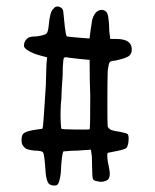

<svg xmlns="http://www.w3.org/2000/svg" viewBox="-20 -657 478 591"><path d="M144.5 -629.9Q153.3 -642.6 168.9 -632.8Q173.8 -628.9 174.8 -621.1Q175.8 -613.3 179.7 -573.2Q182.6 -549.8 185.5 -544.9Q189.5 -543.9 222.7 -541Q255.9 -538.1 255.9 -539.1Q255.9 -543 259.3 -567.4Q262.7 -591.8 263.7 -595.7Q269.5 -617.2 282.7 -624Q295.9 -630.9 307.6 -620.1Q315.4 -612.3 316.4 -561.5L319.3 -537.1H337.9Q385.7 -537.1 385.7 -504.9Q385.7 -491.2 376.5 -484.4Q367.2 -477.5 335.9 -470.7Q320.3 -469.7 317.4 -465.3Q314.5 -460.9 311.5 -438.5Q310.5 -404.3 310.5 -339.8Q310.5 -275.4 311.5 -267.6Q315.4 -259.8 322.8 -256.8Q330.1 -253.9 350.6 -251Q370.1 -247.1 373 -244.1Q376 -241.2 376 -229.5Q376 -217.8 373 -210Q372.1 -202.1 364.3 -198.7Q356.4 -195.3 335.9 -191.4Q317.4 -187.5 311.5 -186.5Q307.6 -176.8 314.9 -144.5Q322.3 -112.3 311.5 -103.5Q295.9 -93.8 277.3 -99.6Q268.6 -100.6 266.1 -106.4Q263.7 -112.3 263.7 -135.7Q263.7 -142.6 263.2 -157.7Q262.7 -172.9 262.7 -175.8L259.8 -196.3L218.8 -193.4Q209 -193.4 198.7 -192.9Q188.5 -192.4 181.6 -191.4H175.8Q169.9 -186.5 167 -123Q163.1 -90.8 154.3 -86.9Q143.6 -84 133.8 -88.9Q121.1 -94.7 119.1 -144.5Q116.2 -181.6 112.8 -187.5Q109.4 -193.4 85.9 -193.4Q69.3 -195.3 62.5 -198.2Q55.7 -201.2 49.8 -210Q45.9 -215.8 46.4 -228Q46.9 -240.2 50.8 -244.1Q57.6 -253.9 96.7 -258.8L110.4 -260.7L112.3 -268.6Q113.3 -271.5 121.1 -394.5Q121.1 -407.2 122.1 -430.7Q123 -454.1 123 -459L125 -480.5L110.4 -484.4Q85.9 -490.2 69.8 -499.5Q53.7 -508.8 53.7 -515.6Q53.7 -532.2 67.4 -541Q74.2 -544.9 92.8 -544.9Q117.2 -548.8 122.6 -553.2Q127.9 -557.6 129.9 -578.1Q133.8 -623 144.5 -629.9ZM224.6 -475.6Q188.5 -479.5 185.5 -480.5Q178.7 -482.4 175.8 -476.6L174.8 -469.7Q173.8 -461.9 173.3 -450.2Q172.9 -438.5 172.9 -425.8Q168.9 -370.1 168.9 -352.5Q167 -338.9 166.5 -316.9Q166 -294.9 167 -278.8Q168 -262.7 168.9 -260.7Q169.9 -258.8 211.9 -258.3Q253.9 -257.8 255.9 -258.8Q257.8 -260.7 257.8 -359.4Q255.9 -412.1 255.9 -464.8V-472.7Z"/></svg>

Font: JasonHandwriting3
Style: Regular
Weight: 400
Version: Version 1.24.9